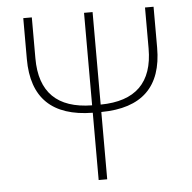

<svg xmlns="http://www.w3.org/2000/svg" viewBox="-52 -778 828 830"><g transform="rotate(-5 362.0 -363.0)"><path d="M607.4 -725.6H644.5V-547.9Q644.5 -293.9 379.9 -292V0H342.8V-292Q79.1 -294.9 79.1 -547.9V-725.6H116.2V-547.9Q116.2 -327.1 342.8 -324.2V-725.6H379.9V-324.2Q607.4 -326.2 607.4 -547.9Z"/></g></svg>

Font: Bpmf Zihi Sans ExtraLight
Style: ExtraLight
Weight: 250
Foundry: But Ko
Version: Version 1.320